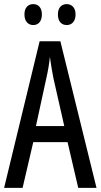

<svg xmlns="http://www.w3.org/2000/svg" viewBox="-20 -915 490 935"><path d="M99 -845C99 -810 118 -793 142 -793C166 -793 184 -810 184 -845C184 -878 166 -895 142 -895C118 -895 99 -879 99 -845ZM262 -845C262 -810 280 -793 305 -793C329 -793 348 -810 348 -845C348 -878 329 -895 305 -895C281 -895 262 -879 262 -845ZM361 0H450L274 -714H173L0 0H90L142 -223H309ZM240 -535 293 -301H155L206 -536C214 -571 220 -607 223 -638C227 -607 233 -572 240 -535Z"/></svg>

Font: Noto Sans Telugu ExtraCondensed
Style: Regular
Weight: 400
Width: 2
Designer: Jelle Bosma - Monotype Design Team
Foundry: Monotype Imaging Inc.
Version: Version 2.005